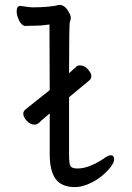

<svg xmlns="http://www.w3.org/2000/svg" viewBox="-20 -740 540 784"><path d="M287 24Q231 24 207 -9.5Q183 -43 183 -110V-277L150 -249Q135 -231 121 -231Q104 -231 89.5 -246.5Q75 -262 75 -276Q75 -286 85 -294L183 -372L182 -640Q149 -635 123.5 -635Q98 -635 85 -634Q69 -634 58.5 -655.5Q48 -677 48 -693Q48 -716 63 -716Q101 -710 112 -710Q182 -710 222 -720Q246 -720 261 -690Q269 -678 269 -668Q269 -658 265.5 -651.5Q262 -645 262 -441L290 -466Q295 -473 307 -473Q324 -473 338.5 -457.5Q353 -442 353 -428Q353 -419 345 -412L262 -343V-108Q262 -71 268 -61.5Q274 -52 297 -52Q342 -52 403 -92Q421 -106 432 -106Q446 -106 446 -89Q446 -77 432.5 -59Q419 -41 396.5 -22Q374 -3 343 10.5Q312 24 287 24Z"/></svg>

Font: LXGW WenKai Mono Medium
Style: Regular
Weight: 500
Monospace: yes
Designer: LXGW / Fontworks Inc.
Foundry: LXGW / Fontworks Inc.
Version: Version 1.520; June 14, 2025